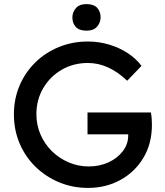

<svg xmlns="http://www.w3.org/2000/svg" viewBox="-20 -909 806 939"><path d="M411 10Q335 10 269 -17.5Q203 -45 153 -94Q103 -143 75.5 -208.5Q48 -274 48 -350Q48 -425 75.5 -490Q103 -555 152.5 -603.5Q202 -652 268 -679Q334 -706 410 -706Q463 -706 513.5 -691Q564 -676 605 -649Q646 -622 672 -587L602 -514Q511 -601 410 -601Q339 -601 282 -568Q225 -535 191.5 -478Q158 -421 158 -350Q158 -298 178 -251.5Q198 -205 233.5 -170Q269 -135 315.5 -115Q362 -95 414 -95Q467 -95 510.5 -115Q554 -135 580.5 -169.5Q607 -204 607 -246V-252H408V-359H718Q721 -342 722 -327.5Q723 -313 723 -299Q723 -207 681.5 -137.5Q640 -68 569 -29Q498 10 411 10ZM403 -759Q368 -759 351 -777Q334 -795 334 -824Q334 -849 351 -869Q368 -889 403 -889Q438 -889 455 -871Q472 -853 472 -824Q472 -799 455 -779Q438 -759 403 -759Z"/></svg>

Font: Readex Pro
Style: Regular
Weight: 400
Designer: Bonnie Shaver-Troup, Thomas Jockin
Foundry: Lexend
Version: Version 1.204; ttfautohint (v1.8.4.7-5d5b)